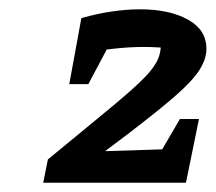

<svg xmlns="http://www.w3.org/2000/svg" viewBox="-20 -767 464 413"><path d="M73 -374 83 -424 208 -527Q253 -564 278.5 -588Q304 -612 315 -630.5Q326 -649 326 -671Q326 -677 323.5 -685Q321 -693 314 -700L351 -662Q337 -664 321.5 -665Q306 -666 289 -666Q260 -666 227 -662.5Q194 -659 157 -652L155 -728Q190 -738 222 -742.5Q254 -747 281 -747Q344 -747 384 -725Q424 -703 424 -662Q424 -640 409 -616.5Q394 -593 358 -561.5Q322 -530 258 -481L116 -374ZM104 -374 116 -439 369 -447 356 -374ZM287 -374 367 -511H408L380 -374ZM129 -586 155 -728 246 -729 170 -586Z"/></svg>

Font: Piazzolla Thin ExtraBold
Style: Italic
Weight: 800
Italic angle: -11.3°
Version: Version 2.005